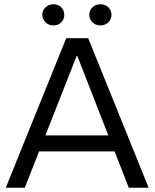

<svg xmlns="http://www.w3.org/2000/svg" viewBox="-20 -879 724 899"><path d="M7 0 290 -700H393L676 0H583L342 -617H339L96 0ZM147 -170V-245H532V-170ZM230 -760Q208 -760 193 -774.5Q178 -789 178 -810Q178 -830 193 -844.5Q208 -859 230 -859Q253 -859 267 -844.5Q281 -830 281 -810Q281 -789 267 -774.5Q253 -760 230 -760ZM450 -760Q428 -760 413 -774.5Q398 -789 398 -810Q398 -830 413 -844.5Q428 -859 450 -859Q473 -859 487.5 -844.5Q502 -830 502 -810Q502 -789 487.5 -774.5Q473 -760 450 -760Z"/></svg>

Font: REM Light
Style: Regular
Weight: 300
Designer: Octavio Pardo
Foundry: Ashler Design
Version: Version 1.005;gftools[0.9.28]